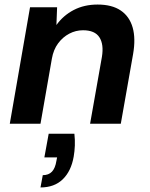

<svg xmlns="http://www.w3.org/2000/svg" viewBox="-20 -544 661 844"><path d="M23 0 112 -512H231L228 -434Q258 -476 304 -500Q350 -524 409 -524Q472 -524 510.5 -498Q549 -472 563 -423.5Q577 -375 565 -306L511 0H376L428 -294Q437 -349 417 -380Q397 -411 345 -411Q313 -411 284.5 -396Q256 -381 235.5 -353.5Q215 -326 208 -286L158 0ZM158 280 168 226Q194 226 208.5 210.5Q223 195 228 163L231 148H175L194 44H307Q310 71 309 96Q308 121 304 144Q293 208 256 244Q219 280 158 280Z"/></svg>

Font: DM Sans 12pt
Style: Bold Italic
Weight: 700
Italic angle: -10°
Version: Version 4.004;gftools[0.9.30]